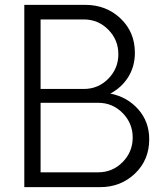

<svg xmlns="http://www.w3.org/2000/svg" viewBox="-20 -770 683 790"><path d="M434 -385Q504 -371 549 -320Q594 -269 594 -197Q594 -112 535.5 -56Q477 0 392 0H80V-750H331Q417 -750 476 -694Q535 -638 535 -553Q535 -497 508 -453.5Q481 -410 434 -385ZM325 -690H147V-404H325Q384 -404 425.5 -446Q467 -488 467 -547Q467 -606 425.5 -648Q384 -690 325 -690ZM384 -61Q443 -61 484.5 -103Q526 -145 526 -204Q526 -263 484.5 -305Q443 -347 384 -347H147V-61Z"/></svg>

Font: Orkney Light
Style: Regular
Weight: 300
Designer: Samuel Oakes and Alfredo Marco Pradil
Foundry: Alfredo Marco Pradil
Version: 1.0; ttfautohint (v1.5)